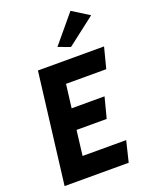

<svg xmlns="http://www.w3.org/2000/svg" viewBox="-180 -1079 912 1179"><g transform="rotate(-20 276.0 -489.5)"><path d="M282 -808 360 -779 543 -920 433 -989ZM235 -424 254 -577H517L552 -713H120L31 10H450L483 -126H198L218 -289H415L450 -424Z"/></g></svg>

Font: Bluebird
Style: SfBdNrwObl
Weight: 700
Designer: Jasper
Foundry: Cannot Into Space Fonts
Version: Version 0.98